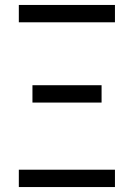

<svg xmlns="http://www.w3.org/2000/svg" viewBox="-20 -755 540 775"><path d="M56 -665V-735H444V-665ZM390 -341H111V-411H390ZM56 0V-70H444V0Z"/></svg>

Font: Iosevka
Style: Regular
Weight: 400
Monospace: yes
Designer: Belleve Invis
Foundry: Belleve Invis
Version: Version 33.2.3; ttfautohint (v1.8.4)